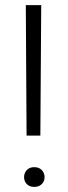

<svg xmlns="http://www.w3.org/2000/svg" viewBox="-20 -731 266 755"><path d="M138.7 -197.8H84.5L81.5 -710.9H142.1ZM74.7 -34.2Q74.7 -50.8 85.4 -62.3Q96.2 -73.7 114.7 -73.7Q133.3 -73.7 144.3 -62.3Q155.3 -50.8 155.3 -34.2Q155.3 -18.1 144.3 -7.1Q133.3 3.9 114.7 3.9Q96.2 3.9 85.4 -7.1Q74.7 -18.1 74.7 -34.2Z"/></svg>

Font: Roboto Light
Style: Regular
Weight: 300
Designer: Google
Version: Version 2.134; 2016; ttfautohint (v1.6)